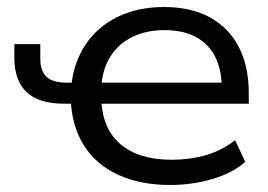

<svg xmlns="http://www.w3.org/2000/svg" viewBox="-20 -519 764 548"><path d="M466 9Q381 9 317.5 -20Q254 -49 219.5 -104Q185 -159 182 -234L195 -223H164Q90 -223 55.5 -256.5Q21 -290 21 -353V-393H95V-352Q95 -316 113 -299.5Q131 -283 172 -283H195L183 -269Q189 -338 223 -390Q257 -442 315 -470.5Q373 -499 448 -499Q525 -499 579 -469.5Q633 -440 661.5 -385Q690 -330 690 -254V-223H260L269 -233Q273 -150 325 -106.5Q377 -63 470 -63Q521 -63 567 -76Q613 -89 651 -119L680 -57Q644 -25 586 -8Q528 9 466 9ZM450 -433Q397 -433 357.5 -413.5Q318 -394 295 -357.5Q272 -321 269 -270L259 -283H633L613 -266Q613 -347 570.5 -390Q528 -433 450 -433Z"/></svg>

Font: Nunito Sans 10pt SemiExpanded
Style: Regular
Weight: 400
Width: 6
Designer: Vernon Adams
Foundry: Vernon Adams
Version: Version 3.101;gftools[0.9.27]